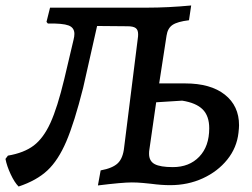

<svg xmlns="http://www.w3.org/2000/svg" viewBox="-28 -667 920 702"><path d="M846 -209Q846 -200 844 -182Q838 -127 803 -83.5Q768 -40 713.5 -15Q659 10 594 10Q562 10 525 5Q517 4 495 2Q473 0 454 0Q419 0 330 11L340 -44Q384 -52 403 -70.5Q422 -89 426 -129L476 -528Q477 -533 477 -542Q477 -558 468 -564.5Q459 -571 438 -571L327 -572L276 -346Q244 -219 214.5 -150Q185 -81 145.5 -44Q106 -7 40 15Q25 0 11 -30Q-3 -60 -8 -86L1 -98Q60 -108 95.5 -135Q131 -162 156.5 -218Q182 -274 207 -378L241 -522Q244 -534 244 -543Q244 -566 222.5 -574Q201 -582 147 -581L142 -587L155 -639H510Q586 -639 671 -647L663 -593Q621 -588 603 -576Q585 -564 581 -537L554 -362H649Q742 -362 794 -321Q846 -280 846 -209ZM638 -299 543 -293 518 -119Q517 -114 517 -105Q517 -78 537.5 -67Q558 -56 604 -56Q664 -56 700.5 -94Q737 -132 737 -198Q737 -243 713 -267Q689 -291 638 -299Z"/></svg>

Font: Alegreya Medium
Style: Italic
Weight: 500
Italic angle: -7°
Designer: Juan Pablo del Peral
Foundry: Huerta Tipografica
Version: Version 2.008; ttfautohint (v1.8)